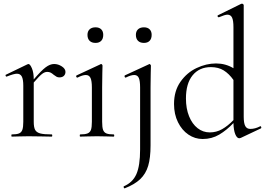

<svg xmlns="http://www.w3.org/2000/svg" viewBox="-20 -745 1446 1047"><path d="M337 -353Q337 -340 328.5 -331.5Q320 -323 304 -323Q295 -323 288.5 -326.5Q282 -330 273 -337Q264 -345 256 -349Q248 -353 237 -353Q224 -353 209.5 -342Q195 -331 164 -295V-81Q164 -51 171.5 -37Q179 -23 199 -17.5Q219 -12 262 -12Q265 -12 265 -6Q265 0 262 0Q229 0 209 -1L135 -2L82 -1Q68 0 44 0Q42 0 42 -6Q42 -12 44 -12Q71 -12 84 -17.5Q97 -23 102 -37.5Q107 -52 107 -81V-278Q107 -312 99 -327.5Q91 -343 72 -343Q56 -343 18 -328L16 -327Q12 -327 10.5 -332Q9 -337 13 -338L129 -394Q135 -396 135 -396Q144 -396 154 -372.5Q164 -349 164 -312Q205 -360 229 -378Q253 -396 275 -396Q297 -396 317 -383Q337 -370 337 -353Z M417 -12Q444 -12 457.5 -17.5Q471 -23 476 -37Q481 -51 481 -81V-268Q481 -304 473.5 -320Q466 -336 448 -336Q430 -336 403 -322H401Q397 -322 395.5 -327Q394 -332 398 -334L527 -394Q529 -396 531 -396Q534 -396 536.5 -393Q539 -390 539 -387Q539 -380 538 -347Q537 -314 537 -269V-81Q537 -51 542 -37Q547 -23 560 -17.5Q573 -12 600 -12Q603 -12 603 -6Q603 0 600 0Q577 0 563 -1L509 -2L455 -1Q441 0 417 0Q415 0 415 -6Q415 -12 417 -12ZM457 -555Q457 -574 468.5 -585Q480 -596 501 -596Q521 -596 532 -585Q543 -574 543 -555Q543 -534 532 -522.5Q521 -511 501 -511Q480 -511 468.5 -522.5Q457 -534 457 -555Z M801 -269V48Q801 116 788 159.5Q775 203 744.5 232Q714 261 660 282Q657 283 655 278Q653 273 655 271Q704 250 724 204Q744 158 744 71V-268Q744 -304 737 -320Q730 -336 712 -336Q694 -336 666 -322H664Q661 -322 659.5 -327Q658 -332 661 -334L791 -394Q793 -396 794 -396Q797 -396 800 -393Q803 -390 803 -387Q803 -380 802 -347Q801 -314 801 -269ZM721 -555Q721 -574 732.5 -585Q744 -596 765 -596Q785 -596 796 -585Q807 -574 807 -555Q807 -534 796 -522.5Q785 -511 765 -511Q744 -511 732.5 -522.5Q721 -534 721 -555Z M1400 -57Q1403 -57 1404.5 -52Q1406 -47 1403 -45L1293 7Q1287 9 1285 9Q1272 9 1263 -13Q1254 -35 1253 -74Q1216 -35 1175.5 -11Q1135 13 1085 13Q1043 13 1007.5 -11Q972 -35 950.5 -78.5Q929 -122 929 -178Q929 -249 964 -299Q999 -349 1052 -374Q1105 -399 1158 -399Q1210 -399 1253 -373V-597Q1253 -633 1245.5 -649Q1238 -665 1220 -665Q1207 -665 1174 -651H1172Q1168 -651 1166.5 -656Q1165 -661 1169 -662L1295 -724L1300 -725Q1302 -725 1305.5 -722.5Q1309 -720 1309 -717V-109Q1309 -73 1317.5 -57.5Q1326 -42 1345 -42Q1371 -42 1398 -56ZM1253 -90V-309Q1229 -343 1200 -361Q1171 -379 1130 -379Q1067 -379 1030.5 -334.5Q994 -290 994 -208Q994 -153 1011 -111Q1028 -69 1057.5 -46Q1087 -23 1124 -23Q1160 -23 1191 -40.5Q1222 -58 1253 -90Z"/></svg>

Font: Cormorant Garamond
Style: Regular
Weight: 400
Designer: Christian Thalmann (Catharsis Fonts)
Version: Version 3.000